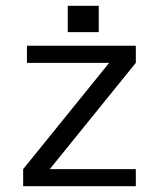

<svg xmlns="http://www.w3.org/2000/svg" viewBox="-20 -643 549 663"><path d="M321 -623V-532H214V-623ZM449 -485V-426L152 -59H449V0H60V-59L357 -426H73V-485Z"/></svg>

Font: Sarpanch
Style: Regular
Weight: 400
Designer: Manushi Parikh (Devanagari and Latin), Jyotish Sonowal (Devanagari)
Foundry: Indian Type Foundry
Version: Version 2.004;PS 1.0;hotconv 1.0.78;makeotf.lib2.5.61930; tt